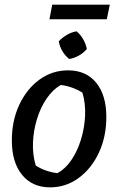

<svg xmlns="http://www.w3.org/2000/svg" viewBox="-20 -797 509 827"><path d="M196 10Q119 10 75 -44Q31 -98 31 -192Q31 -277 63 -345.5Q95 -414 150 -454Q205 -494 273 -494Q351 -494 394.5 -440.5Q438 -387 438 -293Q438 -208 406 -139.5Q374 -71 319 -30.5Q264 10 196 10ZM227 -51Q261 -69 287 -107Q313 -145 328.5 -195Q344 -245 346.5 -298Q349 -351 335 -398Q291 -425 242 -431Q208 -412 181.5 -373.5Q155 -335 139.5 -285Q124 -235 122 -182.5Q120 -130 134 -84Q174 -58 227 -51ZM193 -714 205 -777H453L440 -714ZM310 -662Q327 -648 338.5 -627.5Q350 -607 354 -586Q340 -569 319.5 -557.5Q299 -546 278 -543Q242 -572 233 -619Q248 -635 268.5 -647Q289 -659 310 -662Z"/></svg>

Font: Piazzolla Medium
Style: Italic
Weight: 500
Italic angle: -11.3°
Designer: Juan Pablo del Peral
Foundry: Huerta Tipografica
Version: Version 1.330